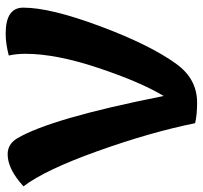

<svg xmlns="http://www.w3.org/2000/svg" viewBox="-52 -674 716 678"><g transform="rotate(-90 306.0 -335.0)"><path d="M449 -662Q491 -673 526 -673Q618 -673 618 -611Q618 -515 552 -338.5Q486 -162 419 -70Q366 3 283 3Q239 3 210 -4Q178 -162 111.5 -348Q45 -534 -13 -610Q48 -666 100 -666Q136 -666 156 -633Q227 -514 306 -115Q355 -196 405 -345.5Q455 -495 455 -603Q455 -635 449 -662Z"/></g></svg>

Font: Overlock
Style: Black
Weight: 900
Designer: Dario Muhafara
Foundry: Dario Manuel Muhafara
Version: Version 1.001